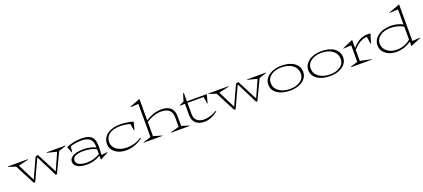

<svg xmlns="http://www.w3.org/2000/svg" viewBox="3 -1949 7077 3209"><g transform="rotate(-20 3541.5 -345.0)"><path d="M-63 -395 -61 -402.8H293L294.9 -395L115.2 -353L268.1 -48.8L428.2 -398.9L474.1 -413.1L660.2 -51.8L794.9 -353L625 -395L627 -402.8H959L960.9 -395L831.1 -353L663.1 0H641.1L451.2 -377.9L276.9 0H250L66.9 -353Z M967.8 -109.9Q967.8 -169.4 1033 -205.8Q1098.1 -242.2 1217.8 -242.2Q1285.6 -242.2 1343.3 -228.8Q1400.9 -215.3 1437.5 -194.8Q1438 -300.3 1390.1 -345.7Q1342.3 -391.1 1231.4 -391.1Q1183.6 -391.1 1127.4 -381.6Q1071.3 -372.1 1039.6 -359.9L1028.8 -261.2L1020.5 -258.8L978.5 -368.2Q1111.8 -422.9 1254.9 -422.9Q1379.4 -422.9 1432.6 -366.5Q1485.8 -310.1 1479.5 -176.8L1473.6 -49.8L1579.6 -60.1L1581.5 -51.8L1437.5 22.9V-48.8Q1322.3 20 1192.9 20Q1083.5 20 1025.6 -15.9Q967.8 -51.8 967.8 -109.9ZM1016.6 -116.2Q1016.6 -66.4 1067.1 -39.3Q1117.7 -12.2 1207.5 -12.2Q1327.1 -12.2 1437.5 -78.1V-163.1Q1399.4 -185.5 1339.4 -199.7Q1279.3 -213.9 1212.9 -213.9Q1117.2 -213.9 1066.9 -188.5Q1016.6 -163.1 1016.6 -116.2Z M2189.5 -85.9Q2129.9 -38.6 2052.7 -8.8Q1975.6 21 1894.5 21Q1774.4 21 1698 -37.6Q1621.6 -96.2 1621.6 -189.9Q1621.6 -294.4 1708 -358.6Q1794.4 -422.9 1934.6 -422.9Q2052.2 -422.9 2169.4 -388.2L2132.3 -247.1L2124.5 -249L2104.5 -368.2Q2016.1 -395 1922.4 -395Q1804.2 -395 1735.4 -344.5Q1666.5 -293.9 1666.5 -207Q1666.5 -122.6 1736.8 -70.8Q1807.1 -19 1921.4 -19Q2065.4 -19 2177.2 -97.2Z M2205.6 -631.8 2203.1 -640.1 2389.2 -712.9V-331.1Q2532.7 -422.9 2673.3 -422.9Q2781.2 -422.9 2835.7 -371.6Q2890.1 -320.3 2890.1 -221.2V-48.8L3021.5 -8.8L3019.5 -1L2697.3 0L2695.3 -7.8L2845.2 -49.8V-216.8Q2845.2 -390.1 2654.3 -390.1Q2524.9 -390.1 2389.2 -303.2V-49.8L2539.6 -5.9L2537.1 0H2206.5L2204.1 -5.9L2344.2 -49.8V-640.1Z M2984.9 -382.8 3065.9 -417 3108.9 -553.2 3121.1 -550.8V-402.8H3475.1L3434.1 -251L3426.3 -252.9L3409.2 -375H3121.1V-175.8Q3121.1 -98.1 3167.7 -58.6Q3214.4 -19 3293.9 -19Q3345.7 -19 3410.4 -39.3Q3475.1 -59.6 3515.1 -87.9L3526.9 -76.2Q3397.9 20 3282.2 20Q3189 20 3132.6 -29.5Q3076.2 -79.1 3076.2 -175.8V-375H2986.8Z M3502 -395 3503.9 -402.8H3857.9L3859.9 -395L3680.2 -353L3833 -48.8L3993.2 -398.9L4039.1 -413.1L4225.1 -51.8L4359.9 -353L4189.9 -395L4191.9 -402.8H4523.9L4525.9 -395L4396 -353L4228 0H4206.1L4016.1 -377.9L3841.8 0H3814.9L3631.8 -353Z M4808.6 20Q4665.5 20 4580.1 -39.6Q4494.6 -99.1 4494.6 -198.2Q4494.6 -262.7 4534.9 -314.2Q4575.2 -365.7 4646.7 -394.3Q4718.3 -422.9 4807.6 -422.9Q4949.2 -422.9 5033 -362.5Q5116.7 -302.2 5116.7 -199.2Q5116.7 -136.2 5077.4 -86.2Q5038.1 -36.1 4967.8 -8.1Q4897.5 20 4808.6 20ZM4541.5 -213.9Q4541.5 -120.1 4617.7 -63.5Q4693.8 -6.8 4818.4 -6.8Q4927.7 -6.8 4998.5 -56.6Q5069.3 -106.4 5069.3 -184.1Q5069.3 -280.8 4995.6 -338.4Q4921.9 -396 4797.4 -396Q4686.5 -396 4614 -345.2Q4541.5 -294.4 4541.5 -213.9Z M5519 20Q5376 20 5290.5 -39.6Q5205.1 -99.1 5205.1 -198.2Q5205.1 -262.7 5245.4 -314.2Q5285.6 -365.7 5357.2 -394.3Q5428.7 -422.9 5518.1 -422.9Q5659.7 -422.9 5743.4 -362.5Q5827.1 -302.2 5827.1 -199.2Q5827.1 -136.2 5787.8 -86.2Q5748.5 -36.1 5678.2 -8.1Q5607.9 20 5519 20ZM5252 -213.9Q5252 -120.1 5328.1 -63.5Q5404.3 -6.8 5528.8 -6.8Q5638.2 -6.8 5709 -56.6Q5779.8 -106.4 5779.8 -184.1Q5779.8 -280.8 5706.1 -338.4Q5632.3 -396 5507.8 -396Q5397 -396 5324.5 -345.2Q5252 -294.4 5252 -213.9Z M6066.9 -49.8 6267.1 -6.8 6264.6 0H5894L5892.1 -7.8L6022 -48.8V-342.8L5882.8 -335L5880.9 -342.8L6066.9 -422.9V-278.8Q6133.8 -354.5 6199.7 -389.2Q6265.6 -423.8 6339.8 -423.8Q6376.5 -423.8 6392.1 -417L6342.8 -255.9L6335 -257.8L6315.9 -387.2Q6191.9 -384.3 6066.9 -246.1Z M6433.6 -189.9Q6433.6 -292 6522.7 -357.4Q6611.8 -422.9 6751.5 -422.9Q6871.6 -422.9 6962.4 -371.1V-640.1L6815.4 -631.8L6811.5 -640.1L7007.3 -712.9V-61L7144.5 -70.8L7146.5 -63L6963.4 13.2V-66.9Q6906.7 -24.4 6838.1 -2.2Q6769.5 20 6701.7 20Q6584 20 6508.8 -38.8Q6433.6 -97.7 6433.6 -189.9ZM6478.5 -205.1Q6478.5 -121.1 6546.6 -67.1Q6614.7 -13.2 6719.7 -13.2Q6787.6 -13.2 6853.8 -37.6Q6919.9 -62 6962.4 -104V-329.1Q6922.9 -358.9 6861.6 -375.5Q6800.3 -392.1 6734.4 -392.1Q6621.1 -392.1 6549.8 -339.8Q6478.5 -287.6 6478.5 -205.1Z"/></g></svg>

Font: Halibut Exp Thin
Style: Regular
Weight: 250
Width: 7
Designer: Matteo Maggi
Foundry: Collletttivo
Version: Version 3.080 | FøM Fix